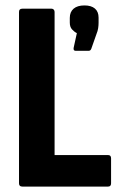

<svg xmlns="http://www.w3.org/2000/svg" viewBox="-20 -687 443 707"><path d="M62 0Q50 0 50 -12V-643Q50 -655 62 -655H170Q175 -655 178 -651.5Q181 -648 181 -643V-116H378Q389 -116 389 -104V-12Q389 0 378 0ZM258 -500Q250 -500 251 -510L263 -565Q253 -570 245 -579Q237 -588 237 -604V-621Q237 -643 251 -655Q265 -667 291 -667Q316 -667 329.5 -655.5Q343 -644 343 -622V-603Q343 -594 341.5 -583.5Q340 -573 335 -561L316 -507Q313 -500 307 -500Z"/></svg>

Font: Sofia Sans Condensed ExtraBold
Style: Regular
Weight: 800
Designer: Botio Nikoltchev, Ani Petrova
Foundry: lettersoup
Version: Version 4.101